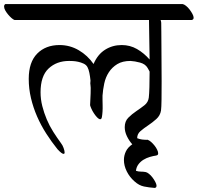

<svg xmlns="http://www.w3.org/2000/svg" viewBox="-52 -707 970 942"><path d="M230 25Q201 -11 175 -51.5Q149 -92 130 -135.5Q111 -179 100 -225.5Q89 -272 89 -320Q89 -402 130.5 -444Q172 -486 240 -486Q291 -486 334.5 -460.5Q378 -435 407 -393Q427 -440 463.5 -463Q500 -486 545 -486Q586 -486 620 -466.5Q654 -447 682 -415L679 -609H19Q13 -611 4.5 -618.5Q-4 -626 -12 -635.5Q-20 -645 -26 -655.5Q-32 -666 -32 -675Q-32 -683 -26 -687H844Q851 -686 860.5 -678.5Q870 -671 878 -660.5Q886 -650 892 -639Q898 -628 898 -620Q898 -611 889 -609H736Q737 -605 738 -602Q739 -599 739 -595Q739 -582 739.5 -551Q740 -520 740 -479.5Q740 -439 740.5 -394Q741 -349 741 -307Q741 -258 740.5 -219Q740 -180 738 -165Q734 -140 715 -123Q696 -106 675 -92Q654 -78 637.5 -64Q621 -50 621 -29Q633 -24 645 -22.5Q657 -21 671 -21Q672 -22 673 -22V-21Q681 -18 689.5 -10.5Q698 -3 706 7Q714 17 719 27.5Q724 38 724 45Q724 54 717 55L715 56Q700 58 683 63Q666 68 651.5 77Q637 86 627 99.5Q617 113 615 131Q627 135 638.5 135Q650 135 662 137Q669 138 678.5 145.5Q688 153 696 163.5Q704 174 710 185.5Q716 197 716 204Q716 214 707 215Q679 213 654.5 208Q630 203 608 183Q584 162 570 134Q556 106 556 78Q556 56 565.5 36Q575 16 597 1Q581 -17 570.5 -39Q560 -61 560 -83Q560 -112 577.5 -129.5Q595 -147 616.5 -161.5Q638 -176 656.5 -190.5Q675 -205 678 -228Q680 -245 681 -279Q682 -313 682 -355Q682 -356 681.5 -356.5Q681 -357 681 -358L672 -374Q661 -393 635 -400Q609 -407 588 -408Q549 -408 523.5 -392.5Q498 -377 482 -352.5Q466 -328 459.5 -297.5Q453 -267 451 -238V-216Q451 -207 451.5 -191Q452 -175 451 -159.5Q450 -144 448 -133Q446 -122 440 -122Q433 -122 424.5 -131Q416 -140 408.5 -151.5Q401 -163 396 -174.5Q391 -186 390 -191Q390 -199 391.5 -223Q393 -247 393 -276Q393 -282 392 -288.5Q391 -295 391 -298Q391 -307 392 -312Q390 -332 386.5 -349.5Q383 -367 377 -378Q371 -389 358 -395Q345 -401 331 -404Q317 -407 304.5 -407.5Q292 -408 287 -408Q226 -408 186.5 -371Q147 -334 147 -254Q147 -220 155.5 -186.5Q164 -153 177.5 -121Q191 -89 209.5 -60Q228 -31 247 -5Q255 5 260 19Q265 33 265 41Q265 48 260 48Q256 48 249 43Q242 38 230 25Z"/></svg>

Font: Asar
Style: Regular
Weight: 400
Designer: Eben Sorkin
Foundry: Eben Sorkin, Pria Ravichandran
Version: Version 1.003; ttfautohint (v1.3) -l 8 -r 50 -G 0 -x 0 -H 45